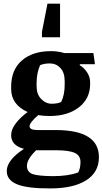

<svg xmlns="http://www.w3.org/2000/svg" viewBox="-20 -825 570 1068"><path d="M339.8 -373Q339.8 -420.9 316.4 -446.3Q293 -471.7 258.3 -472.2Q224.1 -472.2 203.1 -462.4Q183.6 -418.9 183.6 -363.3V-344.7Q183.6 -300.8 209 -274.4Q234.4 -248 267.6 -248Q300.8 -248 320.3 -257.8Q339.8 -296.9 339.8 -354.5ZM275.4 154.8Q356.9 154.8 414.6 134.8Q427.7 111.8 427.7 76.2Q427.7 40 395.5 25.4Q363.3 10.7 289.6 10.7H181.2Q129.9 60.5 129.9 96.7Q129.9 132.8 162.1 143.6Q194.3 154.3 275.4 154.8ZM264.6 -540.5Q302.2 -540.5 338.4 -529.8H499.5L508.3 -467.8H424.8L422.9 -462.9Q446.3 -449.2 463.9 -423.3Q481.4 -397.5 481.4 -366.2V-358.9Q481.4 -276.4 418.9 -228Q356.4 -179.7 256.8 -179.7Q221.7 -179.7 192.4 -184.6Q144.5 -143.1 144.5 -122.6Q144.5 -101.6 189 -101.6H290Q530.3 -101.6 530.3 49.3Q530.3 133.3 459 178.2Q387.7 223.1 259.8 223.1Q131.8 223.6 75.2 200.2Q17.6 176.8 17.6 126.5Q17.6 65.9 113.3 2.9Q42 -15.6 42 -73.2Q42 -105.5 68.4 -139.6Q94.7 -173.8 133.8 -201.7Q42 -243.2 42 -330.6V-342.3Q42 -437.5 102.5 -489.3Q163.1 -541 264.6 -540.5ZM314 -617.7H213.4V-647.9L244.1 -804.7H314Z"/></svg>

Font: NoticiaText-Bold
Style: Bold
Weight: 700
Designer: JM Sole
Foundry: JM Sole
Version: Version 1.003